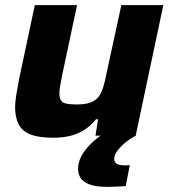

<svg xmlns="http://www.w3.org/2000/svg" viewBox="-20 -530 666 750"><path d="M189 8Q131 8 98.5 -5Q66 -18 52.5 -45Q39 -72 39 -112Q39 -132 44 -162Q49 -192 55 -223L116 -510H281L224 -242Q220 -222 216 -200Q212 -178 212 -166Q212 -147 218.5 -137.5Q225 -128 240 -125Q255 -122 279 -122Q312 -122 332 -129Q352 -136 363.5 -150Q375 -164 382.5 -187.5Q390 -211 396 -243L454 -510H618L510 0H353L363 -64H355Q335 -39 310 -23Q285 -7 255 0.5Q225 8 189 8ZM399 200Q355 200 330 190.5Q305 181 295 165.5Q285 150 285 130Q285 93 312.5 57Q340 21 387 -10L511 0Q492 9 472.5 24.5Q453 40 439.5 57.5Q426 75 426 91Q426 102 435 109Q444 116 469 116Q472 116 476 116Q480 116 487 115L471 197Q455 198 435 199Q415 200 399 200Z"/></svg>

Font: Saira SemiExpanded
Style: Bold Italic
Weight: 700
Width: 6
Italic angle: -12°
Designer: Hector Gatti with collaboration of the Omnibus-Type team
Foundry: Omnibus-Type
Version: Version 1.101